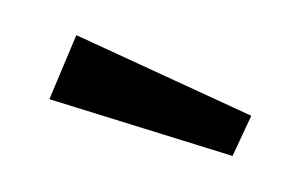

<svg xmlns="http://www.w3.org/2000/svg" viewBox="-28 -831 350 225"><g transform="rotate(-5 147.0 -718.5)"><path d="M264 -685 238 -640 30 -725 68 -797Z"/></g></svg>

Font: FiraSans
Style: Regular
Weight: 350
Designer: Carrois Corporate & Edenspiekermann AG
Foundry: Carrois Corporate GbR & Edenspiekermann AG
Version: Version 3.106;PS 003.106;hotconv 1.0.70;makeotf.lib2.5.58329